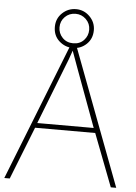

<svg xmlns="http://www.w3.org/2000/svg" viewBox="-60 -941 696 986"><g transform="rotate(5 288.5 -448.0)"><path d="M549 0 445 -271H135L28 0H0L282 -716H307L577 0ZM325 -594Q319 -611 311 -632.5Q303 -654 293 -682Q286 -660 277 -636.5Q268 -613 260 -593L144 -296H435ZM292 -696Q252 -696 221.5 -723.5Q191 -751 191 -796Q191 -839 221 -867.5Q251 -896 292 -896Q333 -896 362.5 -866.5Q392 -837 392 -796Q392 -752 362.5 -724Q333 -696 292 -696ZM292 -720Q326 -720 347 -742.5Q368 -765 368 -796Q368 -828 345.5 -850Q323 -872 292 -872Q259 -872 237 -850Q215 -828 215 -796Q215 -765 236.5 -742.5Q258 -720 292 -720Z"/></g></svg>

Font: Noto Sans Devanagari Thin
Style: Regular
Weight: 100
Designer: Jelle Bosma - Monotype Design Team
Foundry: Monotype Imaging Inc.
Version: Version 2.004; ttfautohint (v1.8.4.7-5d5b)